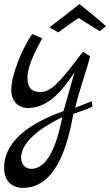

<svg xmlns="http://www.w3.org/2000/svg" viewBox="-32 -557 537 937"><path d="M416 -63 335 -31C354 -115 389 -207 408 -283L372 -304C257 -150 215 -108 165 -108C131 -108 102 -120 102 -178C102 -246 161 -343 174 -370L125 -391C75 -319 23 -190 23 -118C23 -64 56 -30 105 -30C211 -30 283 -131 332 -205L278 -15C151 31 -12 113 -12 263C-12 323 24 360 80 360C252 360 303 124 326 -1C387 -24 402 -27 419 -37ZM272 15C255 98 217 267 120 267C92 267 71 245 71 213C71 121 205 47 272 15ZM209 -423 253 -399C253 -399 308 -441 352 -469C362 -462 412 -431 455 -405L485 -429C464 -451 356 -537 356 -537Z"/></svg>

Font: Marck Script
Style: Regular
Weight: 400
Designer: Denis Masharov, Marck Fogel
Foundry: Denis Masharov
Version: Version 1.002